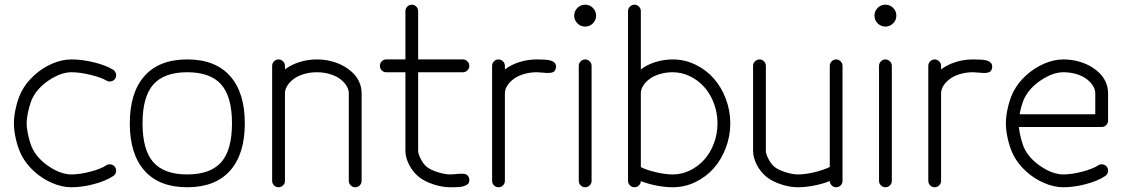

<svg xmlns="http://www.w3.org/2000/svg" viewBox="-20 -789 4747 809"><path d="M457.5 -47.6Q426.3 -26.6 376.1 -13.3Q325.9 0 280.8 0Q241 0 199.3 -18.1Q157.7 -36.1 123.7 -67.1Q89.6 -98.1 70.3 -135.7Q56.4 -163.1 47.5 -200.6Q38.6 -238 38.6 -269.3Q38.6 -300.5 47.5 -337.9Q56.4 -375.2 70.3 -402.6Q89.6 -440.2 123.7 -471.3Q157.7 -502.4 199.3 -520.5Q241 -538.6 280.8 -538.6Q325.7 -538.6 375.4 -526.5Q425 -514.4 456.5 -495.4Q465.8 -489.7 468.5 -478.6Q471.2 -467.5 465.6 -458.3Q460 -449 448.9 -446.4Q437.7 -443.8 428.5 -449.5Q406.5 -462.6 361.5 -473.6Q316.4 -484.6 280.8 -484.6Q238.3 -484.6 189.3 -452.9Q140.4 -421.1 118.2 -378.2Q108.2 -358.9 100.2 -325.3Q92.3 -291.7 92.3 -269.3Q92.3 -246.8 100.2 -213.3Q108.2 -179.7 118.2 -160.4Q140.4 -117.4 189.3 -85.7Q238.3 -54 280.8 -54Q316.2 -54 361 -65.8Q405.8 -77.6 427.5 -92.3Q436.5 -98.4 447.6 -96.2Q458.7 -94 464.8 -85Q470.9 -75.9 468.8 -64.8Q466.6 -53.7 457.5 -47.6Z M626.2 -433.2Q580.6 -381.8 580.6 -269.3Q580.6 -156.7 626.2 -105.3Q671.9 -54 769 -54Q866.2 -54 911.9 -105.3Q957.5 -156.7 957.5 -269.3Q957.5 -381.8 911.9 -433.2Q866.2 -484.6 769 -484.6Q671.9 -484.6 626.2 -433.2ZM588.9 -69.8Q526.9 -139.6 526.9 -269.3Q526.9 -398.9 588.9 -468.8Q650.9 -538.6 769 -538.6Q887.2 -538.6 949.3 -468.8Q1011.5 -398.9 1011.5 -269.3Q1011.5 -139.6 949.3 -69.8Q887.2 0 769 0Q650.9 0 588.9 -69.8Z M1449.7 -26.9V-396.2Q1449.7 -411.9 1440.1 -427.5Q1430.4 -443.1 1413.5 -455.9Q1396.5 -468.8 1370.6 -476.7Q1344.7 -484.6 1315.2 -484.6Q1285.6 -484.6 1259.8 -476.7Q1233.9 -468.8 1216.9 -455.9Q1200 -443.1 1190.3 -427.5Q1180.7 -411.9 1180.7 -396.2V-26.9Q1180.7 -15.9 1172.6 -7.9Q1164.6 0 1153.6 0Q1142.6 0 1134.6 -7.9Q1126.7 -15.9 1126.7 -26.9V-511.5Q1126.7 -522.5 1134.6 -530.5Q1142.6 -538.6 1153.6 -538.6Q1164.6 -538.6 1172.6 -530.5Q1180.7 -522.5 1180.7 -511.5V-496.6Q1207 -516.6 1242.3 -527.6Q1277.6 -538.6 1315.2 -538.6Q1344 -538.6 1371.7 -532.1Q1399.4 -525.6 1423.1 -513.2Q1446.8 -500.7 1465 -483.6Q1483.2 -466.6 1493.4 -444Q1503.7 -421.4 1503.7 -396.2V-26.9Q1503.7 -15.9 1495.7 -7.9Q1487.8 0 1476.8 0Q1465.8 0 1457.8 -7.9Q1449.7 -15.9 1449.7 -26.9Z M1876.7 -54Q1883.3 -54 1893.4 -54.9Q1903.6 -55.9 1911.1 -56.6Q1918.7 -57.4 1927.2 -57.1Q1935.8 -56.9 1941.5 -55.1Q1947.3 -53.2 1951.7 -48.2Q1956.1 -43.2 1957.3 -34.9Q1958.5 -26.6 1956.1 -20.3Q1953.6 -13.9 1946.8 -10.3Q1939.9 -6.6 1933.6 -4.4Q1927.2 -2.2 1915.9 -1.2Q1904.5 -0.2 1898.1 -0.1Q1891.6 0 1879.9 0Q1877.7 0 1876.7 0Q1843.5 0 1806.9 -12Q1770.3 -23.9 1745.8 -43Q1720.9 -62.5 1704.6 -93.4Q1688.2 -124.3 1688.2 -153.8V-484.6H1607.4Q1596.4 -484.6 1588.5 -492.6Q1580.6 -500.5 1580.6 -511.5Q1580.6 -522.5 1588.5 -530.5Q1596.4 -538.6 1607.4 -538.6H1688.2V-742.2Q1688.2 -753.2 1696.2 -761.2Q1704.1 -769.3 1715.1 -769.3Q1726.1 -769.3 1734 -761.2Q1741.9 -753.2 1741.9 -742.2V-538.6H1930.4Q1941.4 -538.6 1949.5 -530.5Q1957.5 -522.5 1957.5 -511.5Q1957.5 -500.5 1949.5 -492.6Q1941.4 -484.6 1930.4 -484.6H1741.9V-153.8Q1741.9 -139.9 1753.4 -118.2Q1764.9 -96.4 1779.1 -85.2Q1793.9 -73.5 1824.2 -63.7Q1854.5 -54 1876.7 -54Z M2107.4 -511.5V-496.6Q2133.8 -516.6 2169.1 -527.6Q2204.3 -538.6 2241.9 -538.6Q2279.8 -538.6 2294.2 -535.4Q2325.9 -528.6 2322.5 -504.2Q2321.3 -494.4 2315.9 -489Q2310.5 -483.6 2301.3 -482.4Q2292 -481.2 2283.4 -481.6Q2274.9 -481.9 2262.1 -483.3Q2249.3 -484.6 2241.9 -484.6Q2212.4 -484.6 2186.5 -476.7Q2160.6 -468.8 2143.7 -455.9Q2126.7 -443.1 2117.1 -427.5Q2107.4 -411.9 2107.4 -396.2V-26.9Q2107.4 -15.9 2099.4 -7.9Q2091.3 0 2080.3 0Q2069.3 0 2061.4 -7.9Q2053.5 -15.9 2053.5 -26.9V-511.5Q2053.5 -522.5 2061.4 -530.5Q2069.3 -538.6 2080.3 -538.6Q2091.3 -538.6 2099.4 -530.5Q2107.4 -522.5 2107.4 -511.5Z M2472.7 -511.5V-26.9Q2472.7 -15.9 2464.6 -7.9Q2456.5 0 2445.6 0Q2434.6 0 2426.6 -7.9Q2418.7 -15.9 2418.7 -26.9V-511.5Q2418.7 -522.5 2426.6 -530.5Q2434.6 -538.6 2445.6 -538.6Q2456.5 -538.6 2464.6 -530.5Q2472.7 -522.5 2472.7 -511.5ZM2413 -690.6Q2399.4 -704.1 2399.4 -723.1Q2399.4 -742.2 2413 -755.7Q2426.5 -769.3 2445.6 -769.3Q2464.6 -769.3 2478.1 -755.7Q2491.7 -742.2 2491.7 -723.1Q2491.7 -704.1 2478.1 -690.6Q2464.6 -677 2445.6 -677Q2426.5 -677 2413 -690.6Z M2814.7 -484.6Q2785.2 -484.6 2759.3 -476.7Q2733.4 -468.8 2716.4 -455.9Q2699.5 -443.1 2689.8 -427.5Q2680.2 -411.9 2680.2 -396.2V-85Q2703.4 -72.8 2743.5 -63.4Q2783.7 -54 2814.7 -54Q2852.3 -54 2886.8 -70.7Q2921.4 -87.4 2947 -115.8Q2972.7 -144.3 2987.9 -184.4Q3003.2 -224.6 3003.2 -269.3Q3003.2 -314 2987.9 -354.1Q2972.7 -394.3 2947 -422.7Q2921.4 -451.2 2886.8 -467.9Q2852.3 -484.6 2814.7 -484.6ZM2680.2 -742.2V-496.6Q2706.5 -516.6 2741.8 -527.6Q2777.1 -538.6 2814.7 -538.6Q2864.7 -538.6 2909.9 -516.8Q2955.1 -495.1 2987.2 -458.7Q3019.3 -422.4 3038.2 -372.8Q3057.1 -323.2 3057.1 -269.3Q3057.1 -215.3 3038.2 -165.8Q3019.3 -116.2 2987.2 -79.8Q2955.1 -43.5 2909.9 -21.7Q2864.7 0 2814.7 0Q2783 0 2746.7 -7Q2710.4 -13.9 2680.2 -25.9Q2679.7 -15.1 2671.9 -7.6Q2664.1 0 2653.3 0Q2642.3 0 2634.3 -7.9Q2626.2 -15.9 2626.2 -26.9V-67.9V-72.5V-742.2Q2626.2 -753.2 2634.3 -761.2Q2642.3 -769.3 2653.3 -769.3Q2664.3 -769.3 2672.2 -761.2Q2680.2 -753.2 2680.2 -742.2Z M3207 -511.5V-153.8Q3207 -139.9 3218.5 -118.2Q3230 -96.4 3244.1 -85.2Q3259 -73.5 3289.2 -63.7Q3319.3 -54 3341.6 -54Q3372.6 -54 3411.6 -63.4Q3450.7 -72.8 3476.3 -85.4V-511.5Q3476.3 -522.5 3484.3 -530.5Q3492.2 -538.6 3503.2 -538.6Q3514.2 -538.6 3522.1 -530.5Q3530 -522.5 3530 -511.5V-71.8V-68.6V-26.9Q3530 -15.9 3522.1 -7.9Q3514.2 0 3503.2 0Q3492.4 0 3484.6 -7.7Q3476.8 -15.4 3476.3 -26.1Q3445.6 -13.9 3409.5 -7Q3373.5 0 3341.6 0Q3308.3 0 3271.7 -12Q3235.1 -23.9 3210.7 -43Q3185.8 -62.5 3169.4 -93.4Q3153.1 -124.3 3153.1 -153.8V-511.5Q3153.1 -522.5 3161.1 -530.5Q3169.2 -538.6 3180.2 -538.6Q3191.2 -538.6 3199.1 -530.5Q3207 -522.5 3207 -511.5Z M3737.8 -511.5V-26.9Q3737.8 -15.9 3729.7 -7.9Q3721.7 0 3710.7 0Q3699.7 0 3691.8 -7.9Q3683.8 -15.9 3683.8 -26.9V-511.5Q3683.8 -522.5 3691.8 -530.5Q3699.7 -538.6 3710.7 -538.6Q3721.7 -538.6 3729.7 -530.5Q3737.8 -522.5 3737.8 -511.5ZM3678.1 -690.6Q3664.6 -704.1 3664.6 -723.1Q3664.6 -742.2 3678.1 -755.7Q3691.7 -769.3 3710.7 -769.3Q3729.7 -769.3 3743.3 -755.7Q3756.8 -742.2 3756.8 -723.1Q3756.8 -704.1 3743.3 -690.6Q3729.7 -677 3710.7 -677Q3691.7 -677 3678.1 -690.6Z M3945.3 -511.5V-496.6Q3971.7 -516.6 4007 -527.6Q4042.2 -538.6 4079.8 -538.6Q4117.7 -538.6 4132.1 -535.4Q4163.8 -528.6 4160.4 -504.2Q4159.2 -494.4 4153.8 -489Q4148.4 -483.6 4139.2 -482.4Q4129.9 -481.2 4121.3 -481.6Q4112.8 -481.9 4100 -483.3Q4087.2 -484.6 4079.8 -484.6Q4050.3 -484.6 4024.4 -476.7Q3998.5 -468.8 3981.6 -455.9Q3964.6 -443.1 3955 -427.5Q3945.3 -411.9 3945.3 -396.2V-26.9Q3945.3 -15.9 3937.3 -7.9Q3929.2 0 3918.2 0Q3907.2 0 3899.3 -7.9Q3891.4 -15.9 3891.4 -26.9V-511.5Q3891.4 -522.5 3899.3 -530.5Q3907.2 -538.6 3918.2 -538.6Q3929.2 -538.6 3937.3 -530.5Q3945.3 -522.5 3945.3 -511.5Z M4276.1 -307.6H4595V-396.2Q4595 -411.9 4585.3 -427.5Q4575.7 -443.1 4558.7 -455.9Q4541.7 -468.8 4515.9 -476.7Q4490 -484.6 4460.4 -484.6Q4418 -484.6 4369 -452.9Q4320.1 -421.1 4297.9 -378.2Q4284.7 -352.3 4276.1 -307.6ZM4637.2 -47.6Q4606 -26.6 4555.8 -13.3Q4505.6 0 4460.4 0Q4420.7 0 4379 -18.1Q4337.4 -36.1 4303.3 -67.1Q4269.3 -98.1 4250 -135.7Q4236.1 -163.1 4227.2 -200.6Q4218.3 -238 4218.3 -269.3Q4218.3 -300.5 4227.2 -337.9Q4236.1 -375.2 4250 -402.6Q4269.3 -440.2 4303.3 -471.3Q4337.4 -502.4 4379 -520.5Q4420.7 -538.6 4460.4 -538.6Q4489.3 -538.6 4517 -532.1Q4544.7 -525.6 4568.4 -513.2Q4592 -500.7 4610.2 -483.6Q4628.4 -466.6 4638.7 -444Q4648.9 -421.4 4648.9 -396.2V-280.8Q4648.9 -269.8 4641 -261.8Q4633.1 -253.9 4622.1 -253.9H4272.9Q4275.4 -230.5 4282.5 -203.4Q4289.6 -176.3 4297.9 -160.4Q4320.1 -117.4 4369 -85.7Q4418 -54 4460.4 -54Q4495.8 -54 4540.6 -65.8Q4585.4 -77.6 4607.2 -92.3Q4616.2 -98.4 4627.3 -96.2Q4638.4 -94 4644.5 -85Q4650.6 -75.9 4648.4 -64.8Q4646.2 -53.7 4637.2 -47.6Z"/></svg>

Font: Tecnico
Style: Fino
Weight: 400
Version: Version 1.3